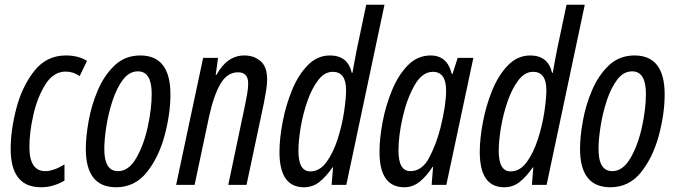

<svg xmlns="http://www.w3.org/2000/svg" viewBox="-20 -780 2849 810"><path d="M153 10Q181 10 206.5 2Q232 -6 252 -18V-86Q205 -58 171 -58Q104 -58 104 -160Q104 -222 121 -296.5Q138 -371 172 -424.5Q206 -478 257 -478Q289 -478 316 -459L347 -523Q311 -546 258 -546Q176 -546 124.5 -480.5Q73 -415 49 -323Q25 -231 25 -152Q25 10 153 10Z M470 10Q549 10 599.5 -53.5Q650 -117 674.5 -208.5Q699 -300 699 -382Q699 -546 572 -546Q508 -546 464 -504.5Q420 -463 393 -400Q366 -337 354 -270Q342 -203 342 -152Q342 10 470 10ZM478 -58Q420 -58 420 -151Q420 -191 428.5 -246Q437 -301 454.5 -354.5Q472 -408 498.5 -443.5Q525 -479 562 -479Q620 -479 620 -384Q620 -322 603.5 -245.5Q587 -169 555 -113.5Q523 -58 478 -58Z M723 0H801L862 -288Q882 -379 910.5 -427Q939 -475 984 -475Q1027 -475 1027 -428Q1027 -408 1022.5 -382.5Q1018 -357 1013 -333L943 0H1020L1093 -344Q1098 -370 1102.5 -397Q1107 -424 1107 -445Q1107 -498 1079.5 -522Q1052 -546 1011 -546Q938 -546 893 -464H890L900 -536H837Z M1262 10Q1299 10 1327 -12Q1355 -34 1383 -74H1385L1379 0H1441L1602 -760H1525L1485 -570Q1481 -548 1476 -523Q1471 -498 1467 -473H1464Q1447 -546 1372 -546Q1318 -546 1277.5 -504Q1237 -462 1211 -397.5Q1185 -333 1172 -263.5Q1159 -194 1159 -139Q1159 10 1262 10ZM1289 -57Q1239 -57 1239 -143Q1239 -186 1248.5 -242.5Q1258 -299 1276.5 -352.5Q1295 -406 1322 -441.5Q1349 -477 1384 -477Q1440 -477 1440 -400Q1440 -365 1431.5 -308Q1423 -251 1404.5 -193.5Q1386 -136 1357.5 -96.5Q1329 -57 1289 -57Z M1686 10Q1721 10 1750 -13Q1779 -36 1805 -76H1807L1801 0H1863L1977 -536H1911L1889 -468H1886Q1867 -546 1797 -546Q1741 -546 1700.5 -504.5Q1660 -463 1633.5 -398.5Q1607 -334 1594 -264.5Q1581 -195 1581 -139Q1581 10 1686 10ZM1711 -58Q1661 -58 1661 -145Q1661 -206 1678.5 -284Q1696 -362 1728.5 -419.5Q1761 -477 1806 -477Q1862 -477 1862 -398Q1862 -336 1838 -240Q1821 -173 1791 -115.5Q1761 -58 1711 -58Z M2107 10Q2144 10 2172 -12Q2200 -34 2228 -74H2230L2224 0H2286L2447 -760H2370L2330 -570Q2326 -548 2321 -523Q2316 -498 2312 -473H2309Q2292 -546 2217 -546Q2163 -546 2122.5 -504Q2082 -462 2056 -397.5Q2030 -333 2017 -263.5Q2004 -194 2004 -139Q2004 10 2107 10ZM2134 -57Q2084 -57 2084 -143Q2084 -186 2093.5 -242.5Q2103 -299 2121.5 -352.5Q2140 -406 2167 -441.5Q2194 -477 2229 -477Q2285 -477 2285 -400Q2285 -365 2276.5 -308Q2268 -251 2249.5 -193.5Q2231 -136 2202.5 -96.5Q2174 -57 2134 -57Z M2555 10Q2634 10 2684.5 -53.5Q2735 -117 2759.5 -208.5Q2784 -300 2784 -382Q2784 -546 2657 -546Q2593 -546 2549 -504.5Q2505 -463 2478 -400Q2451 -337 2439 -270Q2427 -203 2427 -152Q2427 10 2555 10ZM2563 -58Q2505 -58 2505 -151Q2505 -191 2513.5 -246Q2522 -301 2539.5 -354.5Q2557 -408 2583.5 -443.5Q2610 -479 2647 -479Q2705 -479 2705 -384Q2705 -322 2688.5 -245.5Q2672 -169 2640 -113.5Q2608 -58 2563 -58Z"/></svg>

Font: Noto Sans UI Condensed
Style: Italic
Weight: 400
Width: 3
Italic angle: -12°
Designer: Monotype Design Team
Foundry: Monotype Imaging Inc.
Version: Version 1.901